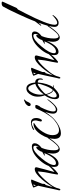

<svg xmlns="http://www.w3.org/2000/svg" viewBox="754 -1500 756 2320"><g transform="rotate(-90 1132.0 -340.0)"><path d="M1 11Q-8 11 -8 -2V-4Q-4 -18 0.5 -39Q5 -60 11 -88Q17 -116 26 -158.5Q35 -201 48 -257L36 -286Q31 -299 28.5 -305Q26 -311 26 -311Q26 -318 43 -324Q93 -343 107 -343Q122 -343 122 -334Q122 -334 122 -334Q121 -337 71 -206V-197Q71 -169 62 -169Q61 -169 59 -172Q51 -147 43.5 -124.5Q36 -102 30 -80Q52 -116 75.5 -149Q99 -182 124 -211Q199 -298 248 -298Q271 -298 271 -280Q271 -274 268 -265Q260 -231 246 -179.5Q232 -128 213 -60Q271 -103 303 -152Q308 -158 310 -158Q313 -158 313 -154Q313 -152 310 -147Q266 -69 203 -23Q199 -17 190 -17Q183 -17 183 -25Q183 -27 186 -43.5Q189 -60 194 -90Q199 -112 203 -133Q207 -154 211 -176Q218 -225 220 -262Q198 -252 172.5 -229.5Q147 -207 116 -173Q88 -142 67.5 -114.5Q47 -87 34 -63Q20 -36 13 -5Q9 11 1 11ZM54 -284 63 -317Q58 -313 44 -307Z M490 4Q463 4 448 -24Q436 -47 436 -77Q436 -92 438.5 -110.5Q441 -129 446 -151Q383 -11 316 -11Q275 -11 275 -64Q275 -149 357 -240Q440 -333 522 -333Q561 -333 561 -299Q561 -257 505 -215Q476 -143 476 -67Q476 -10 501 -10Q536 -10 621 -136Q627 -144 630 -144Q633 -144 633 -140Q633 -135 629 -130Q539 4 490 4ZM320 -42Q383 -42 442 -182Q434 -180 427.5 -178.5Q421 -177 416 -177Q412 -177 412 -180Q412 -185 426 -190L457 -208Q459 -225 478 -252Q497 -280 514 -280Q520 -280 520 -271Q520 -264 515 -249Q531 -271 531 -292Q531 -315 510 -315Q460 -315 379 -216Q298 -119 298 -65Q298 -42 320 -42Z M837 -212Q824 -212 824 -227Q824 -233 830 -254Q837 -275 837 -289Q837 -334 801 -334Q782 -334 755 -319Q727 -305 726 -305Q722 -305 722 -308Q722 -322 761 -334Q791 -344 812 -344Q866 -344 866 -279Q866 -261 859 -240Q849 -212 837 -212ZM683 18Q614 18 614 -60Q614 -138 665 -220Q724 -313 796 -313Q807 -313 807 -309Q807 -306 787 -294Q738 -264 700 -203Q659 -138 659 -86Q659 -5 720 -5Q758 -5 804 -35Q824 -48 841.5 -62.5Q859 -77 873 -94Q878 -100 885 -109Q892 -118 900 -131Q909 -146 914 -146Q914 -146 916 -144Q916 -141 907 -127Q890 -101 866 -76.5Q842 -52 810 -30Q740 18 683 18Z M1030 -347Q1010 -347 1010 -368Q1010 -378 1022.5 -392.5Q1035 -407 1045 -412Q1081 -429 1088 -429Q1091 -429 1091 -427Q1091 -424 1068 -398Q1066 -396 1053 -367Q1042 -347 1030 -347ZM970 -26Q919 -26 919 -77Q919 -115 939 -173L921 -145Q908 -123 903 -123Q901 -123 901 -126Q901 -134 907 -141Q931 -174 960 -236Q963 -244 968.5 -256Q974 -268 982 -283Q987 -292 1007 -292Q1024 -292 1024 -282Q1024 -271 1014 -252Q1005 -232 997 -229Q945 -125 945 -76Q945 -43 967 -43Q1003 -43 1046 -95Q1091 -147 1090 -147Q1092 -147 1092 -144Q1092 -143 1090 -137Q1081 -121 1067.5 -104.5Q1054 -88 1037 -70Q993 -26 970 -26Z M1133 -3Q1094 -3 1094 -53Q1094 -114 1140 -178Q1124 -217 1124 -261Q1124 -304 1141 -336Q1173 -399 1223 -399Q1285 -399 1295 -293Q1320 -292 1332.5 -277.5Q1345 -263 1345 -237Q1345 -217 1340.5 -208.5Q1336 -200 1332 -200Q1328 -200 1328 -204Q1328 -209 1329.5 -216Q1331 -223 1331 -233Q1331 -247 1321 -254.5Q1311 -262 1296 -262Q1284 -140 1237 -75H1268Q1255 -67 1245 -67Q1243 -67 1239.5 -68Q1236 -69 1234 -69Q1236 -68 1199 -36Q1160 -3 1133 -3ZM1151 -189Q1212 -271 1279 -291Q1259 -377 1224 -377Q1192 -377 1165 -314Q1148 -272 1148 -225Q1148 -206 1151 -189ZM1205 -80Q1229 -102 1254 -166Q1280 -232 1280 -263Q1258 -260 1211 -222Q1165 -185 1154 -163Q1175 -87 1205 -80ZM1136 -33Q1164 -33 1201 -75Q1168 -79 1147 -154Q1114 -99 1114 -68Q1114 -33 1136 -33Z M1352 11Q1343 11 1343 -2V-4Q1347 -18 1351.5 -39Q1356 -60 1362 -88Q1368 -116 1377 -158.5Q1386 -201 1399 -257L1387 -286Q1382 -299 1379.5 -305Q1377 -311 1377 -311Q1377 -318 1394 -324Q1444 -343 1458 -343Q1473 -343 1473 -334Q1473 -334 1473 -334Q1472 -337 1422 -206V-197Q1422 -169 1413 -169Q1412 -169 1410 -172Q1402 -147 1394.5 -124.5Q1387 -102 1381 -80Q1403 -116 1426.5 -149Q1450 -182 1475 -211Q1550 -298 1599 -298Q1622 -298 1622 -280Q1622 -274 1619 -265Q1611 -231 1597 -179.5Q1583 -128 1564 -60Q1622 -103 1654 -152Q1659 -158 1661 -158Q1664 -158 1664 -154Q1664 -152 1661 -147Q1617 -69 1554 -23Q1550 -17 1541 -17Q1534 -17 1534 -25Q1534 -27 1537 -43.5Q1540 -60 1545 -90Q1550 -112 1554 -133Q1558 -154 1562 -176Q1569 -225 1571 -262Q1549 -252 1523.5 -229.5Q1498 -207 1467 -173Q1439 -142 1418.5 -114.5Q1398 -87 1385 -63Q1371 -36 1364 -5Q1360 11 1352 11ZM1405 -284 1414 -317Q1409 -313 1395 -307Z M1841 4Q1814 4 1799 -24Q1787 -47 1787 -77Q1787 -92 1789.5 -110.5Q1792 -129 1797 -151Q1734 -11 1667 -11Q1626 -11 1626 -64Q1626 -149 1708 -240Q1791 -333 1873 -333Q1912 -333 1912 -299Q1912 -257 1856 -215Q1827 -143 1827 -67Q1827 -10 1852 -10Q1887 -10 1972 -136Q1978 -144 1981 -144Q1984 -144 1984 -140Q1984 -135 1980 -130Q1890 4 1841 4ZM1671 -42Q1734 -42 1793 -182Q1785 -180 1778.5 -178.5Q1772 -177 1767 -177Q1763 -177 1763 -180Q1763 -185 1777 -190L1808 -208Q1810 -225 1829 -252Q1848 -280 1865 -280Q1871 -280 1871 -271Q1871 -264 1866 -249Q1882 -271 1882 -292Q1882 -315 1861 -315Q1811 -315 1730 -216Q1649 -119 1649 -65Q1649 -42 1671 -42Z M2017 -10Q1967 -10 1967 -61Q1967 -116 2018 -254Q1993 -220 1983 -220Q1980 -220 1980 -223Q1980 -224 2006 -258Q2019 -275 2026.5 -284.5Q2034 -294 2035 -297Q2040 -311 2049 -333Q2058 -355 2070 -383Q2092 -433 2115 -483.5Q2138 -534 2163 -585Q2171 -602 2183.5 -626Q2196 -650 2213 -681Q2224 -698 2254 -698Q2272 -698 2272 -689Q2272 -686 2271 -684L2217 -564L2195 -516Q2188 -512 2177 -501Q2177 -501 2166.5 -480Q2156 -459 2134 -418Q1993 -144 1993 -60Q1993 -27 2015 -27Q2040 -27 2074 -55Q2109 -84 2107 -84Q2111 -84 2111 -80Q2111 -76 2107 -72Q2063 -10 2017 -10Z"/></g></svg>

Font: Love Light
Style: Regular
Weight: 400
Designer: Robert E. Leuschke
Foundry: Robert E. Leuschke
Version: Version 1.010; ttfautohint (v1.8.3)